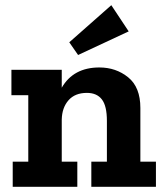

<svg xmlns="http://www.w3.org/2000/svg" viewBox="-20 -720 633 740"><path d="M476 -599 281 -508 247 -557 409 -700ZM581 0H332V-97H392V-254Q392 -312 372.5 -337Q353 -362 315 -362Q269 -362 244 -333.5Q219 -305 218 -259V-97H278V0H29V-97H89V-353H24V-451H218V-382Q263 -460 363 -460Q427 -460 474 -422Q521 -384 521 -304V-97H581Z"/></svg>

Font: Zilla Slab Bold
Style: Bold
Weight: 700
Designer: Typotheque.com
Foundry: Typotheque type foundry
Version: Version 1.1; 2017; ttfautohint (v1.6)